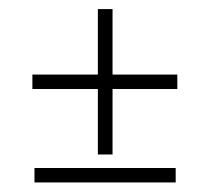

<svg xmlns="http://www.w3.org/2000/svg" viewBox="-20 -516 450 412"><path d="M190 -184.5V-496.5H221.5V-184.5ZM49.5 -325V-356H360.5V-325ZM54 -124.5V-155.5H357V-124.5Z"/></svg>

Font: Imbue Thin 10pt ExtraLight
Style: Regular
Weight: 250
Version: Version 1.102